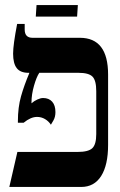

<svg xmlns="http://www.w3.org/2000/svg" viewBox="-20 -742 478 762"><path d="M409 -446V-167Q409 -87 381.5 -43.5Q354 0 302 0H17L49 -139H288Q331 -139 346.5 -154Q362 -169 362 -210V-380Q362 -423 347 -438Q332 -453 292 -453H136Q125 -437 115 -402Q105 -367 105 -336V-332Q115 -341 128 -347Q141 -353 151 -353Q174 -353 187 -338.5Q200 -324 200 -297Q200 -278 192 -264Q184 -250 182 -247Q173 -261 158.5 -269.5Q144 -278 127 -278Q102 -278 74 -255H51V-261Q51 -316 63.5 -360Q76 -404 96 -451V-453H93Q61 -453 46.5 -471.5Q32 -490 32 -529Q32 -564 48 -647H78V-625Q78 -592 109 -592H297Q409 -592 409 -446ZM125 -722H289L286 -676H122Z"/></svg>

Font: Noto Serif Hebrew Cond
Style: Bold
Weight: 700
Width: 3
Designer: Monotype Design Team
Foundry: Monotype Imaging Inc.
Version: Version 1.000